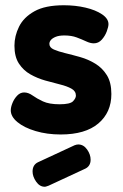

<svg xmlns="http://www.w3.org/2000/svg" viewBox="-20 -502 469 731"><path d="M211 10Q159 10 115.5 -3Q72 -16 46.5 -37Q21 -58 21 -82Q21 -94 27.5 -110Q34 -126 45.5 -138Q57 -150 72 -150Q88 -150 104 -138.5Q120 -127 143.5 -116Q167 -105 207 -105Q247 -105 258 -116.5Q269 -128 269 -138Q269 -155 252 -164.5Q235 -174 208.5 -180.5Q182 -187 152 -195.5Q122 -204 95.5 -219Q69 -234 52 -260Q35 -286 35 -328Q35 -365 52.5 -400.5Q70 -436 111 -459Q152 -482 223 -482Q267 -482 305.5 -473Q344 -464 368.5 -447.5Q393 -431 393 -410Q393 -400 386.5 -382.5Q380 -365 367.5 -351Q355 -337 337 -337Q324 -337 308 -344.5Q292 -352 272 -359.5Q252 -367 225 -367Q205 -367 192.5 -362Q180 -357 174 -350Q168 -343 168 -335Q168 -321 185 -313.5Q202 -306 229 -299.5Q256 -293 286 -284.5Q316 -276 343 -259.5Q370 -243 387 -215.5Q404 -188 404 -144Q404 -74 354.5 -32Q305 10 211 10ZM150 209Q131 209 117.5 189.5Q104 170 104 151Q104 126 124 116L264 51Q272 48 278 48Q298 48 311.5 67Q325 86 325 106Q325 130 305 140L165 205Q161 206 157.5 207.5Q154 209 150 209Z"/></svg>

Font: Dosis ExtraBold
Style: Regular
Weight: 800
Designer: EdgarTolentino, PabloImpallari, IginoMarini
Foundry: EdgarTolentino, PabloImpallari, IginoMarini
Version: Version 3.001; ttfautohint (v1.8.2)